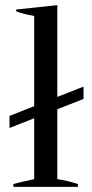

<svg xmlns="http://www.w3.org/2000/svg" viewBox="-20 -727 358 747"><path d="M203 -302C203 -302 305 -342 305 -342C305 -342 305 -390 305 -390C305 -390 203 -350 203 -350C203 -350 203 -707 203 -707C203 -707 43 -690 43 -690C43 -690 43 -683 43 -683C60 -676 84 -670 113 -665C113 -665 113 -314 113 -314C113 -314 17 -276 17 -276C17 -276 17 -229 17 -229C17 -229 113 -267 113 -267C113 -267 113 -30 113 -30C72 -21 45 -15 32 -11C32 -11 32 0 32 0C32 0 283 0 283 0C283 0 283 -11 283 -11C256 -20 230 -26 203 -30C203 -30 203 -302 203 -302Z"/></svg>

Font: BUSH 25 TRIRONG
Style: Regular
Weight: 400
Designer: Katatrad Team
Foundry: CadsonDemak